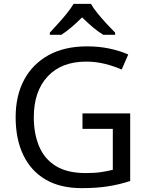

<svg xmlns="http://www.w3.org/2000/svg" viewBox="-20 -964 768 994"><path d="M407 -377H654V-27Q596 -8 537 1Q478 10 403 10Q292 10 216 -34.5Q140 -79 100.5 -161.5Q61 -244 61 -357Q61 -469 105 -551Q149 -633 231.5 -678.5Q314 -724 431 -724Q491 -724 544.5 -713Q598 -702 644 -682L610 -604Q572 -621 524.5 -633Q477 -645 426 -645Q298 -645 226.5 -568Q155 -491 155 -357Q155 -272 182.5 -206.5Q210 -141 269 -104.5Q328 -68 424 -68Q471 -68 504 -73Q537 -78 564 -85V-297H407ZM451 -944Q463 -922 485.5 -894.5Q508 -867 532.5 -840.5Q557 -814 576 -795V-784H514Q488 -800 460 -823.5Q432 -847 405 -874Q378 -847 351 -824Q324 -801 298 -784H238V-795Q256 -815 280 -841Q304 -867 326 -894.5Q348 -922 361 -944Z"/></svg>

Font: Noto IKEA Arabic
Style: Regular
Weight: 400
Designer: Monotype Design Team
Foundry: Monotype Imaging Inc.
Version: Version 1.200